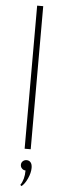

<svg xmlns="http://www.w3.org/2000/svg" viewBox="-64 -812 352 1045"><g transform="rotate(5 112.0 -289.0)"><path d="M128.4 0H95.2V-781.7H128.4ZM110.4 117.7Q98.6 117.2 90.6 108.9Q82.5 100.6 82.5 88.9Q82.5 77.1 90.8 69.1Q99.1 61 111.8 61Q125.5 61 133.8 71Q142.1 81.1 142.1 100.6Q142.1 127.9 127.7 159.4Q113.3 190.9 95.7 204.1L88.9 198.2Q110.4 167 110.4 117.7Z"/></g></svg>

Font: Spartan MB ExtLt
Style: Regular
Weight: 200
Designer: Matt Bailey, Mirko Velimirovic
Foundry: Matt Bailey
Version: Version 1.005